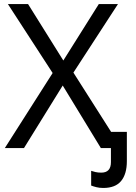

<svg xmlns="http://www.w3.org/2000/svg" viewBox="-20 -734 672 952"><path d="M492 198Q473 198 457.5 194Q442 190 432 186V113Q440 116 453 119Q466 122 482 122Q530 122 530 70V0H480L291 -310L99 0H4L241 -372L19 -714H119L294 -434L470 -714H565L344 -374L531 -80H609V65Q609 129 580.5 163.5Q552 198 492 198Z"/></svg>

Font: Noto Sans IKEA
Style: Regular
Weight: 400
Designer: Monotype Design Team
Foundry: Monotype Imaging Inc.
Version: Version 2.001